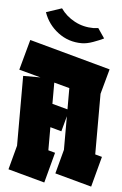

<svg xmlns="http://www.w3.org/2000/svg" viewBox="-57 -879 584 918"><g transform="rotate(5 235.0 -419.5)"><path d="M191 -1 15 -49 46 -165V-500H129L25 -528L65 -674L455 -567L422 -447V-156L455 -147L416 -1L240 -49L271 -165V-326L251 -252L197 -267V-156L230 -147ZM197 -379 271 -359V-461L197 -481ZM384 -759 416 -712Q396 -702 365.5 -691Q335 -680 311 -680Q247 -680 197.5 -717.5Q148 -755 128 -813L203 -838Q229 -801 270.5 -779Q312 -757 361 -757Q366 -757 372 -758Q378 -759 384 -759Z"/></g></svg>

Font: Blaka
Style: Regular
Weight: 400
Designer: Mohamed Gaber
Foundry: Kief Type Foundry
Version: Version 1.003; ttfautohint (v1.8.4.7-5d5b)